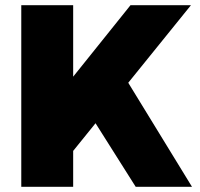

<svg xmlns="http://www.w3.org/2000/svg" viewBox="-20 -720 769 740"><path d="M98 -220 483 -700H716L252 -126ZM62 -700H262V0H62ZM304 -315 459 -426 720 0H503Z"/></svg>

Font: Pathway Extreme 28pt ExtraBold
Style: Regular
Weight: 800
Designer: Eduardo Rodriguez Tunni
Foundry: Eduardo Rodriguez Tunni
Version: Version 1.001;gftools[0.9.26]